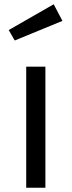

<svg xmlns="http://www.w3.org/2000/svg" viewBox="-20 -881 336 901"><path d="M232 -861 21 -740 49 -691 273 -783ZM193 -568H103V0H193Z"/></svg>

Font: Glow Sans SC Normal Book
Style: Regular
Weight: 500
Designer: Ryoko NISHIZUKA (kana, bopomofo & ideographs); Paul D. Hunt (Latin, Greek & Cyrillic); Sandoll Communications, Soo-young
Version: Version 0.93